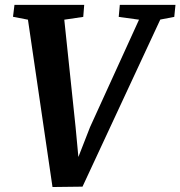

<svg xmlns="http://www.w3.org/2000/svg" viewBox="-20 -763 742 790"><path d="M196 6.5 95 -682 33.5 -694 39.5 -743H326.5L322.5 -693.5L244.5 -682L291 -240L308 -58.5L281 -62L350.5 -240L552 -682L468.5 -693.5L473 -743H702L697 -693.5L639.5 -682.5L319.5 5Z"/></svg>

Font: Merriweather Light 18pt
Style: Bold Italic
Weight: 700
Italic angle: -7.8°
Version: Version 2.101